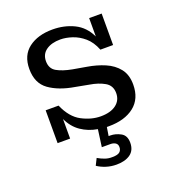

<svg xmlns="http://www.w3.org/2000/svg" viewBox="-131 -625 842 923"><g transform="rotate(-20 290.5 -164.0)"><path d="M77 0V-168H143Q172 -101 220.5 -75.5Q269 -50 317 -50Q367 -50 395.5 -71.5Q424 -93 424 -130Q424 -169 392.5 -187Q361 -205 317 -212L248 -225Q169 -238 120 -273Q71 -308 71 -381Q71 -451 118 -486.5Q165 -522 240 -522Q300 -522 349.5 -498Q399 -474 425 -419V-513H489V-352H424Q407 -395 379 -419Q351 -443 319 -453.5Q287 -464 259 -464Q214 -464 186.5 -444.5Q159 -425 159 -389Q159 -351 188 -334.5Q217 -318 265 -309L334 -297Q383 -289 424 -271.5Q465 -254 490 -222.5Q515 -191 515 -141Q515 -68 466.5 -30Q418 8 337 8Q331 8 326 8L319 52H328Q354 52 380 66Q406 80 406 117Q406 156 379.5 175Q353 194 309 194Q281 194 256 186Q231 178 212 165L229 131Q246 141 264.5 147.5Q283 154 303 153Q329 153 339.5 144Q350 135 350 119Q350 105 340 98Q330 91 314 91H270L282 3Q235 -5 198.5 -30Q162 -55 141 -100V0Z"/></g></svg>

Font: Montagu Slab 16pt
Style: Regular
Weight: 400
Designer: Florian Karsten
Foundry: Florian Karsten
Version: Version 1.000; ttfautohint (v1.8.3)